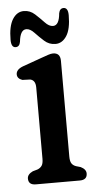

<svg xmlns="http://www.w3.org/2000/svg" viewBox="-47 -625 331 656"><g transform="rotate(-5 118.5 -297.0)"><path d="M171.5 -413V-85Q171.5 -68.5 176.5 -61Q181.5 -53.5 191.5 -50L207 -45.5Q225.5 -36.5 225.5 -22Q225.5 0 200 0H49.5Q24 0 24 -22Q24 -36.5 43 -45.5L59 -50Q68.5 -53.5 74 -61Q79.5 -68.5 79.5 -85V-329.5Q79.5 -354.5 61.5 -358.5L34.5 -359.5Q17 -365.5 17 -380Q17 -396.5 40.5 -405.5L105 -428.5Q119 -433.5 129.2 -437Q139.5 -440.5 146.5 -440.5Q171.5 -440.5 171.5 -413ZM158.1 -472Q136.4 -472 120 -486.8Q103.7 -501.5 89.9 -516.2Q76 -531 62.9 -531Q42 -531 37.8 -490Q34.8 -473 21.6 -473Q6.3 -473 6.3 -499.5Q6.3 -546 21.2 -569.8Q36.1 -593.5 59.9 -593.5Q81.1 -593.5 97.5 -578.5Q113.9 -563.5 127.7 -548.8Q141.5 -534 155.1 -534Q176.3 -534 179.7 -575.5Q183.1 -592 195.9 -592Q211.6 -592 211.6 -566Q211.6 -518.5 196.5 -495.2Q181.4 -472 158.1 -472Z"/></g></svg>

Font: Fraunces 144pt SuperSoft
Style: Regular
Weight: 400
Version: Version 1.000;[b76b70a41]